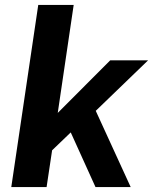

<svg xmlns="http://www.w3.org/2000/svg" viewBox="-20 -763 624 783"><path d="M26 0 136 -743H280.5L215.5 -302.5L429.5 -517H584L370.5 -311L513 0H369.5L268.5 -223L192.5 -150L170 0Z"/></svg>

Font: Public Sans Thin
Style: Bold Italic
Weight: 700
Italic angle: -8°
Version: Version 2.001